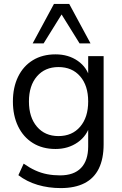

<svg xmlns="http://www.w3.org/2000/svg" viewBox="-20 -773 626 982"><path d="M291 189Q228 189 172.5 172.5Q117 156 74 123L101 64Q131 85 160.5 98.5Q190 112 221.5 118Q253 124 287 124Q358 124 394.5 86Q431 48 431 -24V-137H441Q426 -79 377.5 -45Q329 -11 264 -11Q197 -11 148 -41.5Q99 -72 72.5 -127Q46 -182 46 -254Q46 -326 72.5 -380.5Q99 -435 148 -465Q197 -495 264 -495Q330 -495 378 -461.5Q426 -428 440 -371H431V-486H510V-35Q510 39 485.5 89Q461 139 412 164Q363 189 291 189ZM279 -77Q349 -77 390 -125Q431 -173 431 -254Q431 -335 390 -382.5Q349 -430 279 -430Q210 -430 169 -382.5Q128 -335 128 -254Q128 -173 169 -125Q210 -77 279 -77ZM147 -551 256 -753H334L443 -551H387L295 -699L203 -551Z"/></svg>

Font: Nunito Sans 12pt ExtraLight 12pt
Style: Regular
Weight: 400
Version: Version 3.101;gftools[0.9.27]